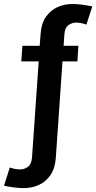

<svg xmlns="http://www.w3.org/2000/svg" viewBox="-96 -714 482 960"><path d="M-76 214.5 -47 123.5Q-34.5 128 -21.5 130.5Q-8.5 133 4.5 133Q25.5 133 43.2 120.5Q61 108 64 74.5L97.5 -407H10.5L16 -485H102.5L107 -544Q110.5 -596.5 133.5 -629.5Q156.5 -662.5 191.2 -678.2Q226 -694 265.5 -694Q289.5 -694 315.5 -690.5Q341.5 -687 365.5 -682L336 -591Q324 -595.5 310.8 -598.2Q297.5 -601 285 -601Q264 -601 246 -588.2Q228 -575.5 226 -542L222 -485H296L291 -407H216.5L183 76Q179 129 156 162Q133 195 98.2 210.8Q63.5 226.5 23.5 226.5Q0 226.5 -25.8 223.2Q-51.5 220 -76 214.5Z"/></svg>

Font: Karla
Style: Bold
Weight: 700
Designer: Jonathan Pinhorn
Version: Version 2.004; ttfautohint (v1.8.4.7-5d5b);gftools[0.9.33]